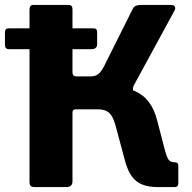

<svg xmlns="http://www.w3.org/2000/svg" viewBox="-43 -762 783 782"><path d="M352.6 -631.4V-581.9Q352.6 -561.6 328.2 -561.6H-4.3Q-15.3 -561.6 -19 -566.2Q-22.8 -570.9 -22.8 -580.2V-629.7Q-22.8 -646.5 -9.4 -646.5H339.2Q352.6 -646.5 352.6 -631.4ZM99.1 0Q86.2 0 81.7 -5Q77.2 -10 77.2 -20.7V-722.7Q77.2 -742 93.4 -742H236.8Q252.2 -742 252.2 -724.2V-467.7Q252.2 -450.9 267.6 -450.9H348.7L420.7 -408.3Q471.8 -406.1 506.8 -390.8Q541.8 -375.4 564.1 -345.3Q586.5 -315.1 597.9 -268.5L629.4 -147.6Q636.1 -123.1 643.3 -112.1Q650.5 -101.1 668.1 -101.1Q683.2 -101.1 683.2 -87.4V-15.1Q683.2 0 668.1 0H598.9Q562.8 0 536 -10.6Q509.3 -21.1 491.9 -46.5Q474.6 -71.8 463.7 -116.2L432.2 -233.6Q423.9 -267 414.7 -284.7Q405.5 -302.4 391.2 -309.6Q377 -316.8 353.5 -316.8H265.3Q252.2 -316.8 252.2 -304.4V-23.3Q252.2 0 225.8 0ZM324.3 -375.3 327.1 -450.9Q350.8 -450.9 363.8 -466.3Q376.8 -481.7 388 -506.7L497.6 -725.6Q504.8 -742 531.4 -742H652.2Q665.1 -742 669 -735.4Q672.8 -728.7 668 -719.3L502.2 -414.5Q498.7 -407 498.2 -399.9Q497.8 -392.8 506.6 -388.1Z"/></svg>

Font: Libre Franklin Thin
Style: Regular
Weight: 100
Designer: Pablo Impallari, Rodrigo Fuenzalida, Nhung Nguyen
Foundry: Impallari Type
Version: Version 3.000